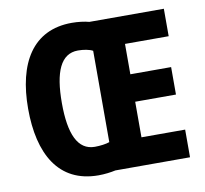

<svg xmlns="http://www.w3.org/2000/svg" viewBox="-81 -812 971 909"><g transform="rotate(-10 405.0 -357.5)"><path d="M321 -724C132 -724 47 -577 47 -359C47 -142 129 9 321 9C350 9 381 5 403 0H762V-133H552V-304H748V-436H552V-582H762V-714H404C382 -720 351 -724 321 -724ZM327 -590C354 -590 382 -585 398 -576V-137C382 -131 353 -127 327 -127C245 -127 209 -209 209 -358C209 -507 244 -590 327 -590Z"/></g></svg>

Font: Noto Sans Gujarati Condensed ExtraBold
Style: Regular
Weight: 800
Width: 3
Designer: Jelle Bosma - Monotype Design Team, Universal Thirst
Foundry: Monotype Imaging Inc.
Version: Version 2.106